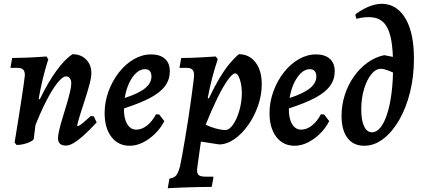

<svg xmlns="http://www.w3.org/2000/svg" viewBox="-20 -757 2221 1013"><path d="M328 11Q286 11 286 -28Q286 -44 293 -73Q300 -102 310.5 -136.5Q321 -171 331.5 -206Q342 -241 349 -270.5Q356 -300 356 -317Q356 -334 348.5 -344Q341 -354 328 -354Q310 -354 282 -318.5Q254 -283 222 -220Q190 -157 158 -74L169 -239L190 -233Q234 -324 279 -385.5Q324 -447 363 -471Q407 -471 434.5 -443Q462 -415 462 -371Q462 -349 452.5 -313Q443 -277 430 -237Q417 -197 405 -159.5Q393 -122 387 -95L390 -92Q394 -92 400 -95.5Q406 -99 420 -110.5Q434 -122 459 -145L475 -143L490 -111Q449 -67 419 -40.5Q389 -14 367 -1.5Q345 11 328 11ZM68 8 57 -5Q66 -59 75 -116Q84 -173 92 -224Q100 -275 105 -311Q110 -347 111 -358Q112 -379 103 -389Q94 -399 72 -399H35L44 -451Q73 -451 123.5 -453Q174 -455 225 -459L235 -444Q224 -412 213.5 -371.5Q203 -331 194.5 -290.5Q186 -250 182 -219L171 -128L158 -24Q157 -18 142 -10Q127 -2 106.5 3Q86 8 68 8Z M876 -381Q876 -338 851.5 -304Q827 -270 774 -241.5Q721 -213 634 -185Q633 -134 650.5 -103.5Q668 -73 699 -73Q728 -73 755.5 -94.5Q783 -116 803 -154L820 -153L847 -118Q828 -81 798 -51.5Q768 -22 733.5 -5Q699 12 664 12Q604 12 568 -34.5Q532 -81 532 -160Q532 -219 552.5 -275Q573 -331 607.5 -375Q642 -419 686 -444.5Q730 -470 777 -470Q824 -470 850 -447Q876 -424 876 -381ZM744 -392Q720 -392 698.5 -372Q677 -352 661 -318Q645 -284 638 -240Q712 -264 745.5 -291.5Q779 -319 779 -353Q779 -392 744 -392Z M874 185Q898 182 909.5 168.5Q921 155 930 119Q934 102 941 63.5Q948 25 956.5 -26Q965 -77 973.5 -131Q982 -185 988.5 -234Q995 -283 999.5 -317Q1004 -351 1004 -361Q1004 -381 994.5 -390Q985 -399 964 -399H927L936 -451Q958 -451 989.5 -452Q1021 -453 1055 -455Q1089 -457 1118 -459L1129 -445Q1096 -347 1076 -240L1082 -238Q1112 -301 1138 -344.5Q1164 -388 1189 -418.5Q1214 -449 1240 -471Q1295 -471 1328 -428Q1361 -385 1361 -313Q1361 -256 1341.5 -199.5Q1322 -143 1289 -96.5Q1256 -50 1216 -22.5Q1176 5 1136 5L1040 -10L1021 126Q1017 154 1026 164.5Q1035 175 1063 175H1105L1106 181L1097 229Q1064 229 1022.5 230Q981 231 939.5 232.5Q898 234 865 236ZM1221 -370Q1207 -370 1181.5 -334.5Q1156 -299 1126 -237.5Q1096 -176 1065 -99Q1089 -87 1118.5 -79Q1148 -71 1168 -71Q1190 -71 1210 -100Q1230 -129 1243 -174.5Q1256 -220 1256 -267Q1256 -294 1251 -317.5Q1246 -341 1238 -355.5Q1230 -370 1221 -370Z M1746 -381Q1746 -338 1721.5 -304Q1697 -270 1644 -241.5Q1591 -213 1504 -185Q1503 -134 1520.5 -103.5Q1538 -73 1569 -73Q1598 -73 1625.5 -94.5Q1653 -116 1673 -154L1690 -153L1717 -118Q1698 -81 1668 -51.5Q1638 -22 1603.5 -5Q1569 12 1534 12Q1474 12 1438 -34.5Q1402 -81 1402 -160Q1402 -219 1422.5 -275Q1443 -331 1477.5 -375Q1512 -419 1556 -444.5Q1600 -470 1647 -470Q1694 -470 1720 -447Q1746 -424 1746 -381ZM1614 -392Q1590 -392 1568.5 -372Q1547 -352 1531 -318Q1515 -284 1508 -240Q1582 -264 1615.5 -291.5Q1649 -319 1649 -353Q1649 -392 1614 -392Z M1902 12Q1844 12 1813 -29.5Q1782 -71 1782 -145Q1782 -202 1799 -255.5Q1816 -309 1847 -353Q1878 -397 1919 -426.5Q1960 -456 2007 -466L2118 -444L2079 -362Q2052 -376 2028.5 -385Q2005 -394 1990 -394Q1962 -394 1938.5 -364.5Q1915 -335 1900.5 -286.5Q1886 -238 1886 -180Q1886 -122 1901 -90.5Q1916 -59 1943 -59Q1967 -59 1987.5 -84.5Q2008 -110 2023 -157Q2038 -204 2046 -268Q2054 -332 2054 -409Q2054 -492 2044 -546.5Q2034 -601 2011.5 -629.5Q1989 -658 1951.5 -664.5Q1914 -671 1860 -658L1855 -677L1858 -684Q1946 -746 2015 -735.5Q2084 -725 2124 -651Q2164 -577 2164 -447Q2164 -354 2143.5 -271Q2123 -188 2086.5 -124.5Q2050 -61 2002.5 -24.5Q1955 12 1902 12Z"/></svg>

Font: Alegreya SemiBold
Style: Italic
Weight: 600
Italic angle: -7°
Designer: Juan Pablo del Peral
Foundry: Huerta Tipografica
Version: Version 2.009